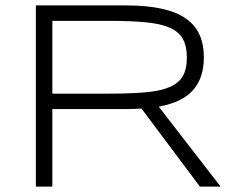

<svg xmlns="http://www.w3.org/2000/svg" viewBox="-20 -691 873 711"><path d="M173.8 -287.1V0H112.8V-670.9H446.8Q523.4 -670.9 578.1 -658.9Q632.8 -647 667.7 -622.8Q702.6 -598.6 718.8 -562.5Q734.9 -526.4 734.9 -478Q734.9 -402.8 695.3 -357.7Q655.8 -312.5 567.9 -295.9L796.9 0H720.2L503.9 -289.1Q490.2 -288.1 476.1 -287.6Q461.9 -287.1 446.8 -287.1ZM671.9 -478Q671.9 -521 656.7 -547.6Q641.6 -574.2 607.4 -588.9Q573.2 -603.5 517.8 -608.6Q462.4 -613.8 381.8 -613.8H173.8V-344.2H379.9Q460.4 -344.2 516.1 -348.9Q571.8 -353.5 606.4 -367.9Q641.1 -382.3 656.5 -408.4Q671.9 -434.6 671.9 -478Z"/></svg>

Font: Syncopate
Style: Regular
Weight: 300
Width: 7
Designer: Astigmatic (AOETI)
Foundry: Astigmatic (AOETI)
Version: Version 001.000